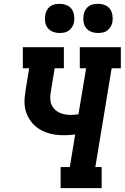

<svg xmlns="http://www.w3.org/2000/svg" viewBox="-20 -981 650 1001"><path d="M296 0V-110H344L372 -280Q357 -278 342 -277Q327 -276 312 -276Q288 -276 264.5 -279.5Q241 -283 219.5 -291Q198 -299 179 -312Q160 -325 146 -342Q132 -359 122.5 -380Q113 -401 109.5 -424.5Q106 -448 108.5 -472Q111 -496 115 -521L132 -625H99V-735H313V-625H265L245 -503Q242 -486 242 -469.5Q242 -453 247 -439Q252 -425 262.5 -413.5Q273 -402 287 -395Q301 -388 316.5 -385Q332 -382 348 -382Q359 -382 369 -383Q379 -384 389 -385L429 -625H396V-735H610V-625H562L477 -110H510V0ZM491 -809Q472 -809 455.5 -815.5Q439 -822 428.5 -835.5Q418 -849 415.5 -867Q413 -885 416 -904Q418 -916 424.5 -928Q431 -940 442 -948Q453 -956 465.5 -958.5Q478 -961 491 -961Q509 -961 526 -954.5Q543 -948 553 -934.5Q563 -921 566 -903Q569 -885 566 -866Q564 -854 557 -842Q550 -830 539.5 -822Q529 -814 516 -811.5Q503 -809 491 -809ZM291 -809Q272 -809 255.5 -815.5Q239 -822 228.5 -835.5Q218 -849 215.5 -867Q213 -885 216 -904Q218 -916 224.5 -928Q231 -940 242 -948Q253 -956 265.5 -958.5Q278 -961 291 -961Q309 -961 326 -954.5Q343 -948 353 -934.5Q363 -921 366 -903Q369 -885 366 -866Q364 -854 357 -842Q350 -830 339.5 -822Q329 -814 316 -811.5Q303 -809 291 -809Z"/></svg>

Font: Iosevka Etoile XBdObl
Style: Regular
Weight: 800
Italic angle: -9°
Designer: Belleve Invis
Foundry: Belleve Invis
Version: Version 15.5.2; ttfautohint (v1.8.4)